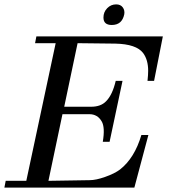

<svg xmlns="http://www.w3.org/2000/svg" viewBox="-115 -856 865 876"><path d="M51 -690H628L588 -487H558Q561 -515 561 -533Q561 -583 538 -614Q507 -655 411 -657L239 -659L178 -369H301Q345 -369 369 -394Q398 -423 413 -487H444L385 -209H354Q365 -275 349 -302Q330 -335 293 -335H170L106 -31L294 -34Q323 -34 365 -49Q408 -64 433 -83Q499 -135 530 -240H562L498 0H-95L-89 -31H5L139 -659H45ZM452 -791Q442 -742 395 -742Q357 -742 357 -776Q357 -801 374 -818.5Q391 -836 415 -836Q435 -836 445 -822.5Q455 -809 452 -791Z"/></svg>

Font: GFS Didot
Style: Italic
Weight: 400
Italic angle: -12°
Designer: Takis Katsoulidis and George D. Matthiopoulos
Foundry: George Matthiopoulos and Takis Katsoulidis
Version: Version 1.0